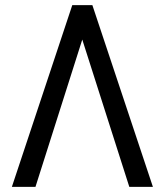

<svg xmlns="http://www.w3.org/2000/svg" viewBox="-20 -731 640 751"><path d="M301.8 -576.2 485.8 0H578.1L341.3 -710.9H262.7L26.4 0H118.7Z"/></svg>

Font: Roboto Mono
Style: Regular
Weight: 400
Monospace: yes
Designer: Google
Version: Version 3.000